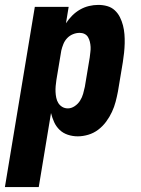

<svg xmlns="http://www.w3.org/2000/svg" viewBox="-56 -548 576 783"><path d="M-36 215 86 -520H224L213 -453Q224 -470 238.5 -484.5Q253 -499 270.5 -509Q288 -519 307 -523.5Q326 -528 345 -528Q364 -528 381.5 -523Q399 -518 412 -506Q425 -494 433 -478Q441 -462 445.5 -444.5Q450 -427 451.5 -408.5Q453 -390 452.5 -371Q452 -352 450 -333Q448 -314 445 -295L425 -175Q421 -154 415.5 -133Q410 -112 400.5 -91.5Q391 -71 377 -52Q363 -33 344.5 -19Q326 -5 304 1.5Q282 8 261 8Q240 8 220.5 1.5Q201 -5 187 -18.5Q173 -32 165 -49.5Q157 -67 152 -87L102 215ZM221 -106Q235 -106 248.5 -115Q262 -124 270.5 -137.5Q279 -151 283 -165.5Q287 -180 290 -194L310 -314Q311 -325 312.5 -335.5Q314 -346 313.5 -356.5Q313 -367 310.5 -377.5Q308 -388 303 -396.5Q298 -405 289 -409.5Q280 -414 269 -414Q255 -414 241.5 -408.5Q228 -403 218 -392.5Q208 -382 202.5 -368.5Q197 -355 194 -342L174 -222Q172 -209 171 -197Q170 -185 170.5 -173Q171 -161 173.5 -149Q176 -137 182 -127.5Q188 -118 198 -112Q208 -106 221 -106Z"/></svg>

Font: Iosevka SS04 Heavy Oblique
Style: Regular
Weight: 900
Italic angle: -9°
Monospace: yes
Designer: Belleve Invis
Foundry: Belleve Invis
Version: Version 19.0.0; ttfautohint (v1.8.4)